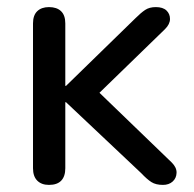

<svg xmlns="http://www.w3.org/2000/svg" viewBox="-20 -514 548 541"><path d="M118 7Q97 7 85 -5Q73 -17 73 -40V-448Q73 -471 85 -482.5Q97 -494 118 -494Q140 -494 152 -482.5Q164 -471 164 -448V-272H166L362 -463Q377 -478 389 -486Q401 -494 419 -494Q439 -494 449 -484.5Q459 -475 459 -460.5Q459 -446 445 -432L237 -230V-275L464 -56Q478 -42 477.5 -27Q477 -12 466.5 -2.5Q456 7 439 7Q419 7 406.5 -1Q394 -9 378 -26L166 -226H164V-40Q164 -17 152.5 -5Q141 7 118 7Z"/></svg>

Font: Nunito Medium
Style: Regular
Weight: 500
Designer: Vernon Adams
Foundry: Vernon Adams
Version: Version 3.601